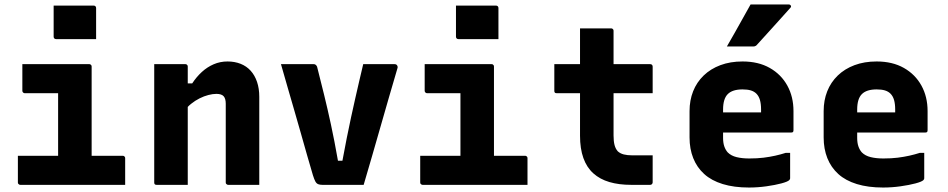

<svg xmlns="http://www.w3.org/2000/svg" viewBox="-20 -827 4240 859"><path d="M240 -86V-150Q240 -169 240 -187.5Q240 -206 240 -225Q240 -244 240 -262.5Q240 -281 240 -299.5Q240 -318 240 -336.5Q240 -355 240 -373.5Q240 -392 240 -410H220Q198 -410 177 -410Q156 -410 134.5 -410Q113 -410 91 -410Q88 -410 85.5 -411.5Q83 -413 81.5 -415.5Q80 -418 80 -421Q80 -451 80 -480.5Q80 -510 80 -540Q130 -540 180 -540Q230 -540 279.5 -540Q329 -540 379 -540Q383 -540 385 -538.5Q387 -537 388.5 -535Q390 -533 390 -529Q390 -482 390 -435Q390 -388 390 -342Q390 -296 390 -252Q390 -208 390 -166Q390 -124 390 -86ZM60 -130H529Q533 -130 535 -128.5Q537 -127 538.5 -125Q540 -123 540 -119Q540 -99 540 -79.5Q540 -60 540 -40.5Q540 -21 540 0H71Q68 0 65.5 -1.5Q63 -3 61.5 -5Q60 -7 60 -11Q60 -32 60 -51.5Q60 -71 60 -90.5Q60 -110 60 -130ZM220 -802Q241 -802 263.5 -802Q286 -802 309.5 -802Q333 -802 355.5 -802Q378 -802 399 -802Q404 -802 407 -799Q410 -796 410 -791V-652Q389 -652 366.5 -652Q344 -652 320.5 -652Q297 -652 274.5 -652Q252 -652 231 -652Q226 -652 223 -655Q220 -658 220 -663Z M1140 0Q1103 0 1071 0Q1039 0 1001 0Q998 0 995.5 -1.5Q993 -3 991.5 -5Q990 -7 990 -11Q990 -70 990 -129Q990 -188 990 -246.5Q990 -305 990 -363Q990 -386 980.5 -396.5Q971 -407 948 -407Q932 -407 912.5 -402Q893 -397 873 -387Q853 -377 835 -362.5Q817 -348 803 -328V-454H840Q859 -483 883 -505Q907 -527 936 -539.5Q965 -552 998 -552Q1030 -552 1056.5 -541.5Q1083 -531 1101.5 -510.5Q1120 -490 1130 -460.5Q1140 -431 1140 -394Q1140 -346 1140 -297Q1140 -248 1140 -198.5Q1140 -149 1140 -99Q1140 -74 1140 -49.5Q1140 -25 1140 0ZM820 0Q795 0 773 0Q751 0 728.5 0Q706 0 681 0Q678 0 676 -0.5Q674 -1 672.5 -2.5Q671 -4 670.5 -6Q670 -8 670 -11Q670 -65 670 -119Q670 -173 670 -226.5Q670 -280 670 -334Q670 -388 670 -442Q670 -469 670 -494Q670 -519 670 -540Q698 -540 721 -540Q744 -540 765.5 -540Q787 -540 809 -540Q813 -540 815 -538.5Q817 -537 818.5 -535Q820 -533 820 -529Q820 -441 820 -353Q820 -265 820 -176.5Q820 -88 820 0Z M1383 -540Q1388 -540 1391 -538Q1394 -536 1396.5 -532.5Q1399 -529 1400 -523Q1415 -464 1430 -403Q1445 -342 1460.5 -270.5Q1476 -199 1492 -108H1512Q1522 -162 1531.5 -210Q1541 -258 1550.5 -301.5Q1560 -345 1569 -385Q1578 -425 1587 -463.5Q1596 -502 1605 -540Q1640 -540 1675 -540Q1710 -540 1745 -540Q1751 -540 1754 -537.5Q1757 -535 1758.5 -530.5Q1760 -526 1758 -521Q1739 -456 1720 -391Q1701 -326 1682.5 -260.5Q1664 -195 1645 -130Q1626 -65 1607 0Q1558 0 1510 0Q1462 0 1422 0Q1411 0 1403.5 -3Q1396 -6 1391 -15Q1386 -24 1380 -43Q1367 -87 1353.5 -134Q1340 -181 1326 -231Q1312 -281 1297 -332Q1282 -383 1267 -435.5Q1252 -488 1237 -540Q1274 -540 1310 -540Q1346 -540 1383 -540Z M2040 -86V-150Q2040 -169 2040 -187.5Q2040 -206 2040 -225Q2040 -244 2040 -262.5Q2040 -281 2040 -299.5Q2040 -318 2040 -336.5Q2040 -355 2040 -373.5Q2040 -392 2040 -410H2020Q1998 -410 1977 -410Q1956 -410 1934.5 -410Q1913 -410 1891 -410Q1888 -410 1885.5 -411.5Q1883 -413 1881.5 -415.5Q1880 -418 1880 -421Q1880 -451 1880 -480.5Q1880 -510 1880 -540Q1930 -540 1980 -540Q2030 -540 2079.5 -540Q2129 -540 2179 -540Q2183 -540 2185 -538.5Q2187 -537 2188.5 -535Q2190 -533 2190 -529Q2190 -482 2190 -435Q2190 -388 2190 -342Q2190 -296 2190 -252Q2190 -208 2190 -166Q2190 -124 2190 -86ZM1860 -130H2329Q2333 -130 2335 -128.5Q2337 -127 2338.5 -125Q2340 -123 2340 -119Q2340 -99 2340 -79.5Q2340 -60 2340 -40.5Q2340 -21 2340 0H1871Q1868 0 1865.5 -1.5Q1863 -3 1861.5 -5Q1860 -7 1860 -11Q1860 -32 1860 -51.5Q1860 -71 1860 -90.5Q1860 -110 1860 -130ZM2020 -802Q2041 -802 2063.5 -802Q2086 -802 2109.5 -802Q2133 -802 2155.5 -802Q2178 -802 2199 -802Q2204 -802 2207 -799Q2210 -796 2210 -791V-652Q2189 -652 2166.5 -652Q2144 -652 2120.5 -652Q2097 -652 2074.5 -652Q2052 -652 2031 -652Q2026 -652 2023 -655Q2020 -658 2020 -663Z M2460 -540H2889Q2894 -540 2897 -537Q2900 -534 2900 -529Q2900 -508 2900 -489Q2900 -470 2900 -450.5Q2900 -431 2900 -410H2471Q2469 -410 2466.5 -410.5Q2464 -411 2462.5 -412.5Q2461 -414 2460.5 -416Q2460 -418 2460 -421Q2460 -442 2460 -461.5Q2460 -481 2460 -500Q2460 -519 2460 -540ZM2900 -132Q2900 -102 2900 -71.5Q2900 -41 2900 -11Q2900 -7 2897 -3.5Q2894 0 2889 0Q2886 0 2876.5 0Q2867 0 2854 0Q2841 0 2828 0Q2815 0 2804 0Q2749 0 2706.5 -12.5Q2664 -25 2634.5 -51.5Q2605 -78 2590 -120Q2575 -162 2575 -220Q2575 -268 2575 -315.5Q2575 -363 2575 -410Q2575 -457 2575 -504.5Q2575 -552 2575 -600Q2575 -625 2575 -650Q2575 -675 2575 -700Q2610 -700 2645 -700Q2680 -700 2714 -700Q2718 -700 2720 -698.5Q2722 -697 2723.5 -695Q2725 -693 2725 -689Q2725 -631 2725 -572Q2725 -513 2725 -454.5Q2725 -396 2725 -338Q2725 -280 2725 -221Q2725 -195 2729.5 -178Q2734 -161 2744 -150Q2755 -140 2771 -136Q2787 -132 2809 -132Q2821 -132 2832.5 -132Q2844 -132 2856 -132Q2868 -132 2880 -132Z M3302 -552Q3373 -552 3424 -523Q3475 -494 3502.5 -444Q3530 -394 3530 -330V-244Q3530 -241 3529 -238.5Q3528 -236 3525.5 -235Q3523 -234 3520 -234H3300Q3283 -234 3265 -234Q3247 -234 3230 -234H3185V-324H3385Q3385 -328 3385 -330.5Q3385 -333 3385 -337Q3385 -362 3380 -379.5Q3375 -397 3364 -408Q3354 -418 3339 -422.5Q3324 -427 3302 -427Q3257 -427 3236 -406Q3215 -385 3215 -337V-210Q3215 -188 3220.5 -172Q3226 -156 3236 -145Q3251 -130 3275.5 -124Q3300 -118 3332 -118Q3368 -118 3396 -121.5Q3424 -125 3448.5 -130.5Q3473 -136 3495 -143H3515Q3515 -115 3515 -86.5Q3515 -58 3515 -29Q3515 -27 3514 -25Q3513 -23 3511 -21Q3504 -14 3476 -6.5Q3448 1 3409 6.5Q3370 12 3331 12Q3264 12 3213.5 -3.5Q3163 -19 3130.5 -48.5Q3098 -78 3081.5 -119.5Q3065 -161 3065 -212V-330Q3065 -378 3081 -418.5Q3097 -459 3128 -489Q3159 -519 3203 -535.5Q3247 -552 3302 -552ZM3338 -807Q3385 -807 3424 -807Q3463 -807 3509 -807Q3515 -807 3518 -802Q3521 -797 3516 -792Q3491 -764 3468 -738.5Q3445 -713 3421 -686.5Q3397 -660 3367 -627Q3365 -624 3360.5 -621.5Q3356 -619 3350 -619Q3318 -619 3289.5 -619Q3261 -619 3232 -619Q3250 -650 3267.5 -681Q3285 -712 3302.5 -743.5Q3320 -775 3338 -807Z M3902 -552Q3973 -552 4024 -523Q4075 -494 4102.5 -444Q4130 -394 4130 -330V-244Q4130 -241 4129 -238.5Q4128 -236 4125.5 -235Q4123 -234 4120 -234H3900Q3883 -234 3865 -234Q3847 -234 3830 -234H3785V-324H3985Q3985 -328 3985 -330.5Q3985 -333 3985 -337Q3985 -362 3980 -379.5Q3975 -397 3964 -408Q3954 -418 3939 -422.5Q3924 -427 3902 -427Q3857 -427 3836 -406Q3815 -385 3815 -337V-210Q3815 -188 3820.5 -172Q3826 -156 3836 -145Q3851 -130 3875.5 -124Q3900 -118 3932 -118Q3968 -118 3996 -121.5Q4024 -125 4048.5 -130.5Q4073 -136 4095 -143H4115Q4115 -115 4115 -86.5Q4115 -58 4115 -29Q4115 -27 4114 -25Q4113 -23 4111 -21Q4104 -14 4076 -6.5Q4048 1 4009 6.5Q3970 12 3931 12Q3864 12 3813.5 -3.5Q3763 -19 3730.5 -48.5Q3698 -78 3681.5 -119.5Q3665 -161 3665 -212V-330Q3665 -378 3681 -418.5Q3697 -459 3728 -489Q3759 -519 3803 -535.5Q3847 -552 3902 -552Z"/></svg>

Font: Recursive Monospace ExtraBold
Style: Regular
Weight: 800
Version: Version 1.047